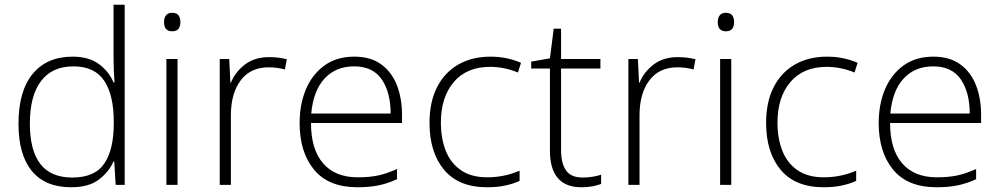

<svg xmlns="http://www.w3.org/2000/svg" viewBox="-20 -780 4217 810"><path d="M280 10Q171 10 114.5 -58.5Q58 -127 58 -258Q58 -396 118 -468.5Q178 -541 286 -541Q355 -541 397.5 -509.5Q440 -478 459 -432H463Q461 -458 460 -488Q459 -518 459 -544V-760H506V0H468L462 -99H459Q439 -54 396.5 -22Q354 10 280 10ZM285 -31Q380 -31 420 -90Q460 -149 460 -259V-266Q460 -379 419.5 -439.5Q379 -500 290 -500Q200 -500 153 -438Q106 -376 106 -258Q106 -146 150 -88.5Q194 -31 285 -31Z M706 -726Q725 -726 733 -715.5Q741 -705 741 -687Q741 -669 733 -658.5Q725 -648 706 -648Q672 -648 672 -687Q672 -705 680.5 -715.5Q689 -726 706 -726ZM729 -531V0H682V-531Z M1115 -539Q1156 -539 1190 -530L1182 -487Q1149 -496 1113 -496Q1037 -496 995.5 -441Q954 -386 954 -293V0H907V-531H947L952 -431H954Q972 -476 1013 -507.5Q1054 -539 1115 -539Z M1475 -541Q1543 -541 1587.5 -509Q1632 -477 1654 -421.5Q1676 -366 1676 -295V-261H1292Q1292 -150 1343 -91Q1394 -32 1489 -32Q1538 -32 1574 -39.5Q1610 -47 1655 -67V-24Q1616 -6 1577 2Q1538 10 1488 10Q1366 10 1305 -64Q1244 -138 1244 -261Q1244 -340 1270.5 -403Q1297 -466 1348.5 -503.5Q1400 -541 1475 -541ZM1474 -500Q1397 -500 1349.5 -449Q1302 -398 1293 -301H1628Q1628 -390 1590.5 -445Q1553 -500 1474 -500Z M2035 10Q1915 10 1853.5 -63.5Q1792 -137 1792 -262Q1792 -349 1823.5 -411.5Q1855 -474 1913 -507.5Q1971 -541 2049 -541Q2086 -541 2118.5 -534Q2151 -527 2178 -515L2165 -474Q2137 -486 2106.5 -492Q2076 -498 2048 -498Q1949 -498 1894.5 -434Q1840 -370 1840 -263Q1840 -196 1860.5 -144Q1881 -92 1924.5 -62Q1968 -32 2035 -32Q2073 -32 2108 -39.5Q2143 -47 2172 -60V-17Q2147 -5 2112.5 2.5Q2078 10 2035 10Z M2438 -31Q2461 -31 2481 -34.5Q2501 -38 2516 -43V-4Q2500 2 2479.5 6Q2459 10 2433 10Q2300 10 2300 -145V-491H2221V-520L2300 -534L2316 -659H2347V-531H2513V-491H2347V-148Q2347 -91 2368 -61Q2389 -31 2438 -31Z M2839 -539Q2880 -539 2914 -530L2906 -487Q2873 -496 2837 -496Q2761 -496 2719.5 -441Q2678 -386 2678 -293V0H2631V-531H2671L2676 -431H2678Q2696 -476 2737 -507.5Q2778 -539 2839 -539Z M3042 -726Q3061 -726 3069 -715.5Q3077 -705 3077 -687Q3077 -669 3069 -658.5Q3061 -648 3042 -648Q3008 -648 3008 -687Q3008 -705 3016.5 -715.5Q3025 -726 3042 -726ZM3065 -531V0H3018V-531Z M3455 10Q3335 10 3273.5 -63.5Q3212 -137 3212 -262Q3212 -349 3243.5 -411.5Q3275 -474 3333 -507.5Q3391 -541 3469 -541Q3506 -541 3538.5 -534Q3571 -527 3598 -515L3585 -474Q3557 -486 3526.5 -492Q3496 -498 3468 -498Q3369 -498 3314.5 -434Q3260 -370 3260 -263Q3260 -196 3280.5 -144Q3301 -92 3344.5 -62Q3388 -32 3455 -32Q3493 -32 3528 -39.5Q3563 -47 3592 -60V-17Q3567 -5 3532.5 2.5Q3498 10 3455 10Z M3918 -541Q3986 -541 4030.5 -509Q4075 -477 4097 -421.5Q4119 -366 4119 -295V-261H3735Q3735 -150 3786 -91Q3837 -32 3932 -32Q3981 -32 4017 -39.5Q4053 -47 4098 -67V-24Q4059 -6 4020 2Q3981 10 3931 10Q3809 10 3748 -64Q3687 -138 3687 -261Q3687 -340 3713.5 -403Q3740 -466 3791.5 -503.5Q3843 -541 3918 -541ZM3917 -500Q3840 -500 3792.5 -449Q3745 -398 3736 -301H4071Q4071 -390 4033.5 -445Q3996 -500 3917 -500Z"/></svg>

Font: Noto Kufi Arabic ExtraLight
Style: Regular
Weight: 200
Designer: Monotype Design Team, David Williams, Khaled Hosny
Foundry: Google LLC
Version: Version 2.109; ttfautohint (v1.8.4.7-5d5b)